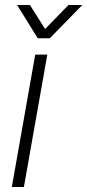

<svg xmlns="http://www.w3.org/2000/svg" viewBox="-20 -743 347 763"><path d="M27 0 120 -526H168L75 0ZM307 -723 178 -591H130L48 -723H99L171 -609H141L252 -723Z"/></svg>

Font: Archivo SemiBold Thin
Style: Italic
Weight: 250
Italic angle: -10°
Version: Version 2.001